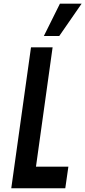

<svg xmlns="http://www.w3.org/2000/svg" viewBox="-20 -1002 454 1022"><path d="M260 -750 171.5 -115H344L327.5 0H40L145 -750ZM213.5 -810.5 299 -982.5H414.5L295.5 -810.5Z"/></svg>

Font: Mohave SemiBold
Style: Italic
Weight: 600
Italic angle: -8°
Designer: Gumpita Rahayu
Foundry: Tokotype
Version: Version 2.003